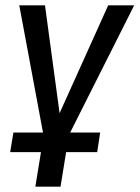

<svg xmlns="http://www.w3.org/2000/svg" viewBox="-20 -517 521 717"><path d="M112 180 133 51H18L30 -22H165L143 -9L52 -497H148L203 -91H201L384 -497H481L235 -8L220 -22H354L343 51H227L206 180Z"/></svg>

Font: Nunito Sans 7pt Condensed Medium
Style: Italic
Weight: 500
Width: 3
Italic angle: -9°
Designer: Vernon Adams
Foundry: Vernon Adams
Version: Version 3.101;gftools[0.9.27]